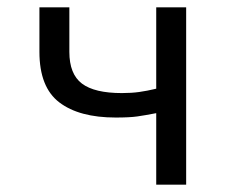

<svg xmlns="http://www.w3.org/2000/svg" viewBox="-20 -506 640 526"><path d="M408 0V-196Q377 -190 356 -187Q335 -184 297 -184Q197 -184 142.5 -225.5Q88 -267 88 -364V-486H170V-364Q170 -303 204.5 -277Q239 -251 314 -251Q340 -251 361.5 -254Q383 -257 408 -263V-486H490V0Z"/></svg>

Font: SauceCodePro NFM
Style: Regular
Weight: 400
Monospace: yes
Designer: Paul D. Hunt, Teo Tuominen
Foundry: Adobe
Version: Version 2.042;hotconv 1.1.0;makeotfexe 2.6.0;Nerd Fonts 3.3.